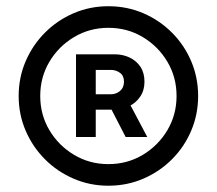

<svg xmlns="http://www.w3.org/2000/svg" viewBox="-20 -757 686 608"><path d="M323.2 -168.9Q264.6 -168.9 213.1 -191.2Q161.6 -213.4 122.6 -252.4Q83.5 -291.5 61.3 -343Q39.1 -394.5 39.1 -453.1Q39.1 -511.7 61.3 -563.2Q83.5 -614.7 122.6 -653.8Q161.6 -692.9 213.1 -715.1Q264.6 -737.3 323.2 -737.3Q382.3 -737.3 433.8 -715.1Q485.4 -692.9 524.4 -653.8Q563.5 -614.7 585.4 -563.2Q607.4 -511.7 607.4 -453.1Q607.4 -394.5 585.4 -343Q563.5 -291.5 524.4 -252.4Q485.4 -213.4 433.8 -191.2Q382.3 -168.9 323.2 -168.9ZM323.2 -237.3Q383.3 -237.3 432.1 -266.6Q481 -295.9 510 -344.7Q539.1 -393.6 539.1 -453.1Q539.1 -512.7 510 -561.5Q481 -610.4 432.1 -639.6Q383.3 -668.9 323.2 -668.9Q263.7 -668.9 214.6 -639.6Q165.5 -610.4 136.5 -561.5Q107.4 -512.7 107.4 -453.1Q107.4 -393.6 136.5 -344.7Q165.5 -295.9 214.6 -266.6Q263.7 -237.3 323.2 -237.3ZM377.9 -323.2 315.4 -444.3H382.3L446.3 -323.2ZM220.7 -323.2V-585H343.3Q368.7 -585 390.1 -575Q411.6 -564.9 424.6 -545.7Q437.5 -526.4 437.5 -498Q437.5 -470.7 423.8 -450.7Q410.2 -430.7 387.9 -420.2Q365.7 -409.7 339.4 -409.7H258.3V-458.5H331.1Q347.7 -458.5 360.1 -469Q372.6 -479.5 372.6 -498.5Q372.6 -517.1 359.9 -526.4Q347.2 -535.6 331.5 -535.6H283.2V-323.2Z"/></svg>

Font: Inter 24pt
Style: Regular
Weight: 400
Designer: Rasmus Andersson
Foundry: rsms
Version: Version 4.001;git-66647c0bb